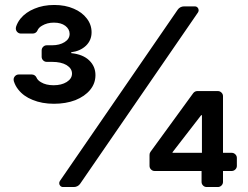

<svg xmlns="http://www.w3.org/2000/svg" viewBox="-20 -753 1000 773"><path d="M218.4 -15.6Q218.4 -19.9 221.2 -24.5L695.3 -713.8Q699.6 -720.2 706.3 -723.7Q713.1 -727.3 720.9 -727.3H764.2Q771 -727.3 775.4 -722.7Q779.8 -718 779.8 -711.6Q779.8 -707.4 777 -702.8L302.9 -13.5Q298.7 -7.1 291.9 -3.6Q285.2 0 277.3 0H234Q227.3 0 222.8 -4.6Q218.4 -9.2 218.4 -15.6ZM793 -137.8V-289.1H789.8L674.7 -140.3V-137.8ZM582 -129.6Q582 -136.7 585.9 -141.7L757.8 -377.8Q760.7 -381.7 765.1 -384.1Q769.5 -386.4 774.5 -386.4H856.9Q865.4 -386.4 871.6 -380.3Q877.8 -374.3 877.8 -365.8V-137.8H912.6Q921.2 -137.8 927.4 -131.7Q933.6 -125.7 933.6 -117.2V-85.2Q933.6 -76.7 927.4 -70.7Q921.2 -64.6 912.6 -64.6H877.8V-20.6Q877.8 -12.1 871.6 -6Q865.4 0 856.9 0H812.1Q803.6 0 797.6 -6Q791.5 -12.1 791.5 -20.6V-64.6H602.6Q594.1 -64.6 588.1 -70.7Q582 -76.7 582 -85.2ZM283.4 -349.8Q321.4 -365.1 342.7 -391Q364.3 -416.9 364.3 -450.6Q364.3 -485.8 339.1 -509.9Q314.3 -534.1 266.7 -539.1V-542.6Q302.9 -547.2 326 -568.9Q348.7 -590.9 348.7 -622.9Q348.7 -653.8 329.5 -678.6Q310.4 -703.8 277 -718Q242.9 -733 198.5 -733Q153.8 -733 118.6 -718Q83.5 -703.8 62.1 -677.6Q49.7 -661.6 44.4 -644.5Q43.7 -642.4 43.7 -638.5Q43.7 -630 49.7 -623.9Q55.8 -617.9 64.3 -617.9H111.9Q117.9 -617.9 123 -621.1Q128.2 -624.3 130.7 -630Q135.3 -641.7 149.1 -649.5Q169.7 -661.9 196.7 -661.9Q225.9 -661.9 242.9 -649.1Q260.3 -635.7 260.3 -616.5Q260.3 -596.2 240.1 -583.5Q219.8 -570.7 189.3 -570.7H168.3Q159.8 -570.7 153.8 -564.6Q147.7 -558.6 147.7 -550.1V-524.5Q147.7 -516 153.8 -509.9Q159.8 -503.9 168.3 -503.9H189.3Q226.6 -503.9 248.2 -490.8Q269.9 -477.3 269.9 -456.7Q269.9 -436.4 248.6 -422.9Q227.6 -409.8 195.7 -409.8Q165.1 -409.8 145.2 -421.9Q131.4 -429.7 126.8 -441.1Q124.3 -446.7 119.1 -449.9Q114 -453.1 108 -453.1H55.4Q46.9 -453.1 40.8 -446.9Q34.8 -440.7 34.8 -432.5Q34.8 -428.6 35.5 -426.8Q41.2 -408 53.3 -392.8Q74.6 -365.4 111.2 -350.9Q148.8 -335.2 197.4 -335.2Q245 -335.2 283.4 -349.8Z"/></svg>

Font: DeltaSans SemiBold
Style: Regular
Weight: 600
Designer: Rasmus Andersson
Foundry: rsms
Version: Version 3.012